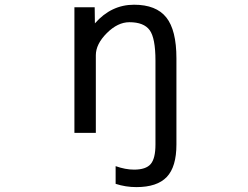

<svg xmlns="http://www.w3.org/2000/svg" viewBox="-20 -555 1040 805"><path d="M522.5 -461.9Q473.6 -461.9 427.7 -416Q381.8 -370.1 381.8 -323.2V2H292V-524.4H377L377.9 -457Q446.3 -535.2 542 -535.2Q634.8 -535.2 677.2 -481.9Q719.7 -428.7 719.7 -310.5V50.8Q719.7 144.5 679.2 187Q638.7 229.5 551.8 229.5Q506.8 229.5 464.8 215.8V141.6Q505.9 156.2 542 156.2Q591.8 156.2 611.8 132.8Q631.8 109.4 631.8 50.8V-300.8Q631.8 -395.5 607.4 -428.7Q583 -461.9 522.5 -461.9Z"/></svg>

Font: Gen Shin Gothic Monospace Regular
Style: Regular
Weight: 400
Designer: [Source Han Sans]
Ryoko NISHIZUKA  (kana & ideographs); Paul D. Hunt (Latin, Greek & Cyrillic); Wenlong ZHANG  (bopomofo
Version: Version 1.002.20150607